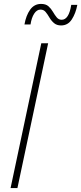

<svg xmlns="http://www.w3.org/2000/svg" viewBox="-20 -961 415 981"><path d="M292 -831Q270 -831 256 -843Q242 -855 232.5 -871.5Q223 -888 213 -900Q203 -912 187 -912Q168 -912 154.5 -891Q141 -870 136 -836H105Q113 -882 134 -911.5Q155 -941 190 -941Q214 -941 227.5 -929Q241 -917 250.5 -900.5Q260 -884 270 -872Q280 -860 295 -860Q332 -860 344 -936H375Q367 -893 347 -862Q327 -831 292 -831ZM34 0 191 -740H226L69 0Z"/></svg>

Font: Be Vietnam Pro Thin
Style: Italic
Weight: 100
Italic angle: -12°
Designer: Lam Bao, Tony Le, Vietanh Nguyen
Foundry: Yellow Type Foundry
Version: Version 1.002; ttfautohint (v1.8.3)